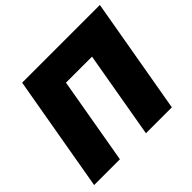

<svg xmlns="http://www.w3.org/2000/svg" viewBox="-164 -895 1090 1090"><g transform="rotate(-45 381.0 -350.0)"><path d="M16 0H223L314 -524H523L432 0H640L762 -700H138Z"/></g></svg>

Font: Fixel Display Black
Style: Italic
Weight: 900
Italic angle: -10°
Designer: AlfaBravo + MacPaw
Foundry: Kyrylo Tkachov, Marchela Mozhyna, Serhii Makarenko, Maria Weinstein, Zakhar Kryvoshyya
Version: Version 1.210;Glyphs 3.2 (3217)